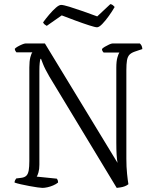

<svg xmlns="http://www.w3.org/2000/svg" viewBox="-20 -916 753 936"><path d="M187 0Q180 0 162.5 -2.5Q145 -5 123.5 -9Q102 -13 82 -17.5Q62 -22 51 -26Q51 -33 54 -38Q57 -43 59 -46L83 -49Q100 -51 108.5 -59.5Q117 -68 120 -85.5Q123 -103 123 -131V-587Q123 -618 128 -637Q133 -656 138 -661H60Q59 -663 56 -666.5Q53 -670 52 -678Q56 -683 66.5 -689Q77 -695 88 -699.5Q99 -704 104 -704H199L553 -122Q550 -137 548.5 -161.5Q547 -186 547 -222V-586Q547 -618 552.5 -636.5Q558 -655 562 -660H485Q482 -664 480 -666.5Q478 -669 477 -677Q481 -682 491 -688Q501 -694 512 -699Q523 -704 528 -704H662Q667 -699 670 -693.5Q673 -688 674 -677L636 -664Q619 -658 610.5 -648.5Q602 -639 599 -621.5Q596 -604 596 -574V-142Q596 -102 599.5 -68.5Q603 -35 606 -18Q599 -12 588.5 -8Q578 -4 567.5 -2.5Q557 -1 549 0L220 -544Q198 -582 189.5 -604.5Q181 -627 180 -629H177Q175 -622 173.5 -608Q172 -594 172 -570V-113Q172 -91 167.5 -75.5Q163 -60 159 -55L257 -45Q259 -43 261 -38.5Q263 -34 263 -26Q253 -18 239 -12Q225 -6 211 -3Q197 0 187 0ZM453 -783Q444 -783 414.5 -792.5Q385 -802 348.5 -815.5Q312 -829 281 -841L208 -790Q204 -792 198.5 -796Q193 -800 190 -807Q203 -825 220 -845Q237 -865 252.5 -878.5Q268 -892 278 -892Q289 -892 318.5 -883Q348 -874 385 -861Q422 -848 454 -836L518 -896Q525 -895 530.5 -890.5Q536 -886 539 -882Q527 -861 510.5 -838Q494 -815 478.5 -799Q463 -783 453 -783Z"/></svg>

Font: Texturina 12pt Thin
Style: Regular
Weight: 250
Designer: Guillermo Torres Carreño
Foundry: Omnibus-Type
Version: Version 1.002